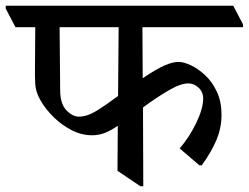

<svg xmlns="http://www.w3.org/2000/svg" viewBox="-48 -640 868 670"><path d="M656 -63H648L579 -122Q614 -163 637.5 -212.5Q661 -262 661 -296Q661 -319 645 -334Q629 -349 609 -349Q582 -349 539.5 -324Q497 -299 451 -265L452 10H442L362 -44L363 -201Q338 -184 317.5 -176Q297 -168 273 -168Q237 -168 202.5 -185.5Q168 -203 139.5 -231Q111 -259 93.5 -289.5Q76 -320 75 -347Q74 -361 74 -373Q74 -385 74 -396Q74 -425 74.5 -465.5Q75 -506 75 -545H6L-28 -610V-620H766L800 -555V-545H449L450 -367Q499 -400 527 -412Q555 -424 575 -424Q593 -424 618.5 -412Q644 -400 668.5 -377Q693 -354 709 -319.5Q725 -285 725 -240Q725 -194 707.5 -152Q690 -110 656 -63ZM364 -305 366 -545H160L162 -325Q162 -278 183.5 -255.5Q205 -233 227 -233Q256 -233 288.5 -253Q321 -273 364 -305Z"/></svg>

Font: Tiro Devanagari Sanskrit
Style: Regular
Weight: 400
Designer: Devanagari: John Hudson & Fiona Ross. Latin: John Hudson.
Foundry: Tiro Typeworks Ltd.
Version: Version 1.52